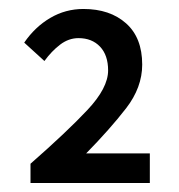

<svg xmlns="http://www.w3.org/2000/svg" viewBox="-20 -782 398 428"><path d="M48 -374V-417Q129 -488 175 -537Q221 -586 221 -625Q221 -659 203 -678Q185 -697 155 -697Q133 -697 114 -682.5Q95 -668 79 -646L34 -687Q58 -722 92 -742Q126 -762 166 -762Q225 -762 261 -730Q297 -698 297 -638Q297 -587 261 -540.5Q225 -494 172 -440H314V-374Z"/></svg>

Font: Narnoor Medium
Style: Regular
Weight: 500
Designer: S. Sridhar Murthy
Foundry: SIL International
Version: Version 3.000